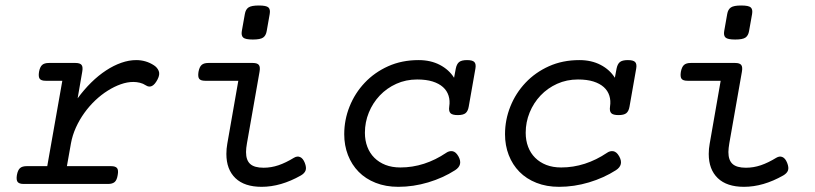

<svg xmlns="http://www.w3.org/2000/svg" viewBox="-20 -686 3038 716"><path d="M261.7 -451.2Q278.3 -451.2 284.2 -443.8Q290 -436.5 286.6 -418L269.5 -319.3Q293.5 -352.1 320.3 -378.4Q347.2 -404.8 375.5 -423.3Q403.8 -441.9 432.4 -451.9Q460.9 -461.9 487.8 -461.9Q524.4 -461.9 554.2 -442.4Q566.9 -434.1 572 -421.1Q577.1 -408.2 567.4 -389.6Q547.9 -352.1 523.9 -367.7Q513.7 -374.5 501.7 -377.4Q489.7 -380.4 477.1 -380.4Q454.6 -380.4 430.4 -371.8Q406.2 -363.3 382.1 -348.1Q357.9 -333 335.4 -311.8Q313 -290.5 294.7 -265.1Q276.4 -239.7 263.2 -210.7Q250 -181.6 244.6 -151.4L229.5 -66.4H394Q410.6 -66.4 416.5 -59.1Q422.4 -51.8 418.9 -33.2Q416 -14.6 407.7 -7.3Q399.4 0 382.8 0H68.4Q51.8 0 45.9 -7.3Q40 -14.6 43 -33.2Q46.4 -51.8 54.7 -59.1Q63 -66.4 79.6 -66.4H156.2L212.4 -384.8H150.4Q133.8 -384.8 128.2 -392.1Q122.6 -399.4 125.5 -418Q128.9 -436.5 137.2 -443.8Q145.5 -451.2 162.1 -451.2Z M974.6 -570.3Q971.7 -553.2 961.2 -545.9Q950.7 -538.6 922.9 -538.6Q895 -538.6 887 -545.9Q878.9 -553.2 881.8 -570.3L893.1 -633.8Q896 -650.9 906.7 -658.2Q917.5 -665.5 945.3 -665.5Q973.1 -665.5 981 -658.2Q988.8 -650.9 985.8 -633.8ZM745.1 -384.8Q728.5 -384.8 722.9 -392.1Q717.3 -399.4 720.2 -418Q723.6 -436.5 731.9 -443.8Q740.2 -451.2 756.8 -451.2H922.9Q939.5 -451.2 945.3 -443.8Q951.2 -436.5 947.8 -418L900.9 -151.4Q899.4 -142.6 898.4 -134.3Q897.5 -126 897.5 -119.1Q897.5 -88.4 913.1 -74.5Q928.7 -60.5 962.9 -60.5Q991.2 -60.5 1018.6 -69.8Q1045.9 -79.1 1076.2 -97.7Q1088.4 -105 1099.1 -100.3Q1109.9 -95.7 1116.7 -78.6Q1123.5 -61 1119.6 -50.3Q1115.7 -39.6 1102.1 -31.7Q1027.3 10.7 955.6 10.7Q891.6 10.7 857.9 -21.7Q824.2 -54.2 824.2 -111.8Q824.2 -131.3 827.6 -149.9L868.7 -384.8Z M1644 -116.2Q1655.3 -124 1667.5 -122.1Q1679.7 -120.1 1689.5 -103Q1707.5 -70.8 1677.2 -51.3Q1632.3 -22.5 1576.9 -5.9Q1521.5 10.7 1465.3 10.7Q1418.5 10.7 1380.9 -4.2Q1343.3 -19 1317.4 -45.4Q1291.5 -71.8 1277.6 -107.7Q1263.7 -143.6 1263.7 -185.5Q1263.7 -239.3 1283.7 -289.1Q1303.7 -338.9 1340.1 -377.4Q1376.5 -416 1427.5 -439Q1478.5 -461.9 1541 -461.9Q1585.9 -461.9 1620.1 -444.1Q1654.3 -426.3 1673.3 -396L1679.7 -430.2Q1683.1 -447.3 1692.1 -454.6Q1701.2 -461.9 1721.7 -461.9Q1742.2 -461.9 1749 -454.6Q1755.9 -447.3 1752.9 -430.2L1728 -288.6Q1725.1 -271.5 1716.3 -264.2Q1707.5 -256.8 1687 -256.8Q1666.5 -256.8 1659.7 -264.2Q1652.8 -271.5 1655.3 -288.6Q1658.7 -310.5 1652.8 -329.1Q1647 -347.7 1632.1 -361.1Q1617.2 -374.5 1593.3 -382.1Q1569.3 -389.6 1535.6 -389.6Q1493.7 -389.6 1458 -373.5Q1422.4 -357.4 1396.2 -329.8Q1370.1 -302.2 1355.5 -266.4Q1340.8 -230.5 1340.8 -190.9Q1340.8 -162.1 1349.9 -138.4Q1358.9 -114.7 1376 -97.7Q1393.1 -80.6 1417.5 -71Q1441.9 -61.5 1473.1 -61.5Q1518.1 -61.5 1561.3 -75.4Q1604.5 -89.4 1644 -116.2Z M2243.7 -116.2Q2254.9 -124 2267.1 -122.1Q2279.3 -120.1 2289.1 -103Q2307.1 -70.8 2276.9 -51.3Q2231.9 -22.5 2176.5 -5.9Q2121.1 10.7 2064.9 10.7Q2018.1 10.7 1980.5 -4.2Q1942.9 -19 1917 -45.4Q1891.1 -71.8 1877.2 -107.7Q1863.3 -143.6 1863.3 -185.5Q1863.3 -239.3 1883.3 -289.1Q1903.3 -338.9 1939.7 -377.4Q1976.1 -416 2027.1 -439Q2078.1 -461.9 2140.6 -461.9Q2185.5 -461.9 2219.7 -444.1Q2253.9 -426.3 2272.9 -396L2279.3 -430.2Q2282.7 -447.3 2291.7 -454.6Q2300.8 -461.9 2321.3 -461.9Q2341.8 -461.9 2348.6 -454.6Q2355.5 -447.3 2352.5 -430.2L2327.6 -288.6Q2324.7 -271.5 2315.9 -264.2Q2307.1 -256.8 2286.6 -256.8Q2266.1 -256.8 2259.3 -264.2Q2252.4 -271.5 2254.9 -288.6Q2258.3 -310.5 2252.4 -329.1Q2246.6 -347.7 2231.7 -361.1Q2216.8 -374.5 2192.9 -382.1Q2168.9 -389.6 2135.3 -389.6Q2093.3 -389.6 2057.6 -373.5Q2022 -357.4 1995.8 -329.8Q1969.7 -302.2 1955.1 -266.4Q1940.4 -230.5 1940.4 -190.9Q1940.4 -162.1 1949.5 -138.4Q1958.5 -114.7 1975.6 -97.7Q1992.7 -80.6 2017.1 -71Q2041.5 -61.5 2072.8 -61.5Q2117.7 -61.5 2160.9 -75.4Q2204.1 -89.4 2243.7 -116.2Z M2773.4 -570.3Q2770.5 -553.2 2760 -545.9Q2749.5 -538.6 2721.7 -538.6Q2693.8 -538.6 2685.8 -545.9Q2677.7 -553.2 2680.7 -570.3L2691.9 -633.8Q2694.8 -650.9 2705.6 -658.2Q2716.3 -665.5 2744.1 -665.5Q2772 -665.5 2779.8 -658.2Q2787.6 -650.9 2784.7 -633.8ZM2543.9 -384.8Q2527.3 -384.8 2521.7 -392.1Q2516.1 -399.4 2519 -418Q2522.5 -436.5 2530.8 -443.8Q2539.1 -451.2 2555.7 -451.2H2721.7Q2738.3 -451.2 2744.1 -443.8Q2750 -436.5 2746.6 -418L2699.7 -151.4Q2698.2 -142.6 2697.3 -134.3Q2696.3 -126 2696.3 -119.1Q2696.3 -88.4 2711.9 -74.5Q2727.5 -60.5 2761.7 -60.5Q2790 -60.5 2817.4 -69.8Q2844.7 -79.1 2875 -97.7Q2887.2 -105 2897.9 -100.3Q2908.7 -95.7 2915.5 -78.6Q2922.4 -61 2918.5 -50.3Q2914.6 -39.6 2900.9 -31.7Q2826.2 10.7 2754.4 10.7Q2690.4 10.7 2656.7 -21.7Q2623 -54.2 2623 -111.8Q2623 -131.3 2626.5 -149.9L2667.5 -384.8Z"/></svg>

Font: Courier Prime
Style: Italic
Weight: 400
Monospace: yes
Designer: Alan Dague-Greene
Foundry: Quote-Unquote Apps
Version: Version 1.202